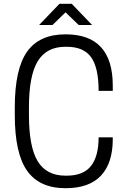

<svg xmlns="http://www.w3.org/2000/svg" viewBox="-20 -970 658 1001"><path d="M130.9 -370.1Q130.9 -204.6 176.5 -129.4Q222.2 -54.2 320.8 -54.2H328.1Q414.1 -54.2 454.1 -104.5Q494.1 -154.8 494.1 -253.9H567.9V-244.1Q567.9 -119.6 506.3 -54.2Q444.8 11.2 321.8 11.2Q186 11.2 121.6 -79.3Q57.1 -169.9 57.1 -370.1V-410.2Q57.1 -610.4 121.3 -700.7Q185.5 -791 321.8 -791Q567.9 -791 567.9 -523.9V-496.1H494.1Q494.1 -617.2 455.1 -671.6Q416 -726.1 328.1 -726.1H320.8Q222.7 -726.1 176.8 -650.9Q130.9 -575.7 130.9 -410.2ZM253.9 -839.8H184.1L290 -950.2H354L460 -839.8H390.1L321.8 -905.8Z"/></svg>

Font: Cooper Hewitt
Style: Book
Weight: 705
Designer: Village Type and Design LLC
Foundry: Cooper Hewitt Smithsonian Design Museum
Version: 1.000